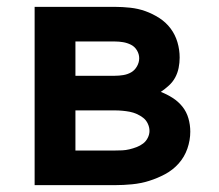

<svg xmlns="http://www.w3.org/2000/svg" viewBox="-20 -540 640 560"><path d="M315 0H81V-520H315Q337 -520 360 -517.5Q383 -515 404 -507.5Q425 -500 444.5 -487.5Q464 -475 477.5 -457Q491 -439 497.5 -417Q504 -395 504 -372Q504 -357 501 -342Q498 -327 491 -314Q484 -301 472.5 -290.5Q461 -280 449 -272Q467 -265 483.5 -254.5Q500 -244 512 -229Q524 -214 529.5 -195Q535 -176 535 -156Q535 -131 526.5 -106.5Q518 -82 501 -63Q484 -44 461.5 -32Q439 -20 415 -12.5Q391 -5 365.5 -2.5Q340 0 315 0ZM200 -319H315Q327 -319 339.5 -321Q352 -323 362.5 -329Q373 -335 379.5 -346.5Q386 -358 386 -370Q386 -382 379.5 -393Q373 -404 362 -409.5Q351 -415 339 -417Q327 -419 315 -419H200ZM200 -101H315Q326 -101 336.5 -101.5Q347 -102 357.5 -104.5Q368 -107 378.5 -111Q389 -115 397.5 -121.5Q406 -128 411 -138Q416 -148 416 -158Q416 -169 411 -179.5Q406 -190 397.5 -196.5Q389 -203 379 -207.5Q369 -212 358.5 -214Q348 -216 337 -217Q326 -218 315 -218H200Z"/></svg>

Font: R Plex Mono
Style: Bold
Weight: 700
Monospace: yes
Designer: Belleve Invis
Foundry: Belleve Invis
Version: Version 31.8.0